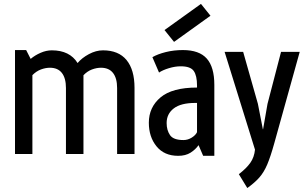

<svg xmlns="http://www.w3.org/2000/svg" viewBox="-20 -782 1552 975"><path d="M56.2 0V-527.8H112.8L135.7 -482.9Q157.7 -501.5 186.3 -513.9Q214.8 -526.4 243.2 -526.4Q334 -526.4 374 -461.9Q395.5 -487.8 431.4 -507.1Q467.3 -526.4 502.9 -526.4Q582 -526.4 622.6 -477.1Q663.1 -427.7 663.1 -335.9V0H574.7V-335Q574.7 -384.8 554 -411.4Q533.2 -438 492.7 -438Q470.7 -438 447 -429.2Q423.3 -420.4 403.8 -399.9V0H314.9V-335Q314.9 -384.8 294.4 -411.4Q273.9 -438 233.4 -438Q211.4 -438 187.7 -429.2Q164.1 -420.4 144.5 -400.4V0Z M884.8 9.3Q814 9.3 774.9 -38.8Q735.8 -86.9 735.8 -158.7Q735.8 -237.3 795.2 -287.4Q854.5 -337.4 980.5 -337.4V-347.7Q980.5 -397.9 963.9 -421.6Q947.3 -445.3 897.9 -445.3Q869.1 -445.3 837.9 -435.8Q806.6 -426.3 787.6 -413.6L753.9 -491.7Q780.8 -507.3 822 -517.6Q863.3 -527.8 908.7 -527.8Q991.7 -527.8 1030 -484.6Q1068.4 -441.4 1068.4 -351.1V9.3H1011.7L988.3 -44.9Q973.1 -22.9 947.8 -6.8Q922.4 9.3 884.8 9.3ZM911.6 -70.8Q934.1 -70.8 953.9 -83.3Q973.6 -95.7 980.5 -110.8V-259.3H971.2Q898.4 -259.3 862.3 -231.4Q826.2 -203.6 826.2 -157.2Q826.2 -121.1 843.3 -95.9Q860.4 -70.8 911.6 -70.8ZM863.8 -569.3 815.4 -629.4 1000.5 -762.2 1048.8 -702.1Z M1235.8 172.9 1192.9 102.5Q1231.4 72.8 1251.2 44.7Q1271 16.6 1274.9 -22L1120.6 -518.6H1214.8L1289.6 -254.9L1314.9 -125.5H1315.9L1338.4 -254.4L1407.2 -518.6H1502L1372.6 -53.7Q1354 13.2 1337.2 53Q1320.3 92.8 1296.9 119.4Q1273.4 146 1235.8 172.9Z"/></svg>

Font: Voltaire
Style: Regular
Weight: 400
Designer: Yvonne Schüttler, Eben Sorkin, Emma Marichal
Foundry: Sorkin Type Co.
Version: Version 1.010; ttfautohint (v1.8.4.7-5d5b)